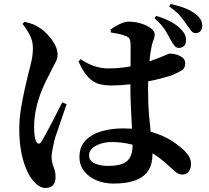

<svg xmlns="http://www.w3.org/2000/svg" viewBox="-20 -872 1040 957"><path d="M871 -633Q857 -634 848.5 -645.5Q840 -657 829 -676Q818 -699 801 -725Q784 -751 750 -781L758 -793Q798 -781 830.5 -764Q863 -747 882 -726Q897 -711 902.5 -697.5Q908 -684 907 -670Q907 -651 896 -642Q885 -633 871 -633ZM546 43Q501 43 462.5 27.5Q424 12 400 -18Q376 -48 376 -90Q376 -140 406 -171.5Q436 -203 485.5 -217.5Q535 -232 592 -232Q675 -232 734.5 -214.5Q794 -197 834.5 -171Q875 -145 899 -121Q915 -105 923.5 -89Q932 -73 932 -55Q932 -30 920 -16Q908 -2 888 -2Q871 -2 856.5 -14Q842 -26 817 -49Q773 -90 728 -115Q683 -140 635.5 -152Q588 -164 536 -164Q508 -164 482.5 -156Q457 -148 440.5 -133.5Q424 -119 424 -98Q424 -70 452 -57.5Q480 -45 516 -45Q567 -45 593.5 -57Q620 -69 630.5 -92Q641 -115 641 -149Q641 -168 639.5 -199Q638 -230 636 -268.5Q634 -307 632 -348.5Q630 -390 630 -429Q630 -467 630.5 -509Q631 -551 631 -587Q631 -623 631 -641Q631 -663 628 -672.5Q625 -682 619.5 -686Q614 -690 605 -693Q589 -700 570 -703.5Q551 -707 533 -710L531 -725Q550 -739 575.5 -751.5Q601 -764 621 -764Q655 -764 684.5 -754.5Q714 -745 732.5 -730.5Q751 -716 751 -701Q751 -689 748 -680.5Q745 -672 741 -661.5Q737 -651 734 -632Q730 -614 726.5 -581Q723 -548 720.5 -508Q718 -468 718 -427Q718 -351 723.5 -290Q729 -229 734.5 -182.5Q740 -136 740 -102Q740 -55 719.5 -22.5Q699 10 656 26.5Q613 43 546 43ZM206 65Q188 65 170.5 52.5Q153 40 138 20Q120 -5 106 -41.5Q92 -78 84 -125Q76 -172 76 -229Q76 -276 84 -327Q92 -378 102.5 -424Q113 -470 120 -500Q130 -537 137 -568.5Q144 -600 144 -634Q144 -668 127.5 -699Q111 -730 92 -753L102 -763Q127 -758 144.5 -751Q162 -744 181 -731Q196 -722 216 -701Q236 -680 251.5 -653.5Q267 -627 267 -599Q267 -579 256 -560Q245 -541 228 -505Q210 -473 191.5 -429.5Q173 -386 161.5 -337Q150 -288 150 -238Q150 -215 152.5 -196.5Q155 -178 160 -167Q165 -157 172.5 -156Q180 -155 187 -167Q195 -180 209 -205Q223 -230 237.5 -259Q252 -288 266.5 -315.5Q281 -343 290 -362L312 -353Q305 -332 296 -306Q287 -280 278 -253Q269 -226 261 -204Q253 -182 250 -168Q244 -138 240.5 -120.5Q237 -103 237 -91Q237 -65 247 -40Q257 -15 257 9Q257 65 206 65ZM535 -446Q503 -446 475 -453Q447 -460 421.5 -485.5Q396 -511 371 -566L382 -577Q419 -552 453 -541.5Q487 -531 518 -531Q562 -531 599 -536Q636 -541 667 -549Q698 -557 721 -565Q774 -583 797.5 -594Q821 -605 826 -605Q853 -605 878 -592.5Q903 -580 903 -557Q903 -533 888.5 -523Q874 -513 840 -498Q823 -492 790 -483Q757 -474 714.5 -465.5Q672 -457 626 -451.5Q580 -446 535 -446ZM955 -707Q942 -707 933 -718.5Q924 -730 912 -747Q901 -765 881 -789Q861 -813 823 -840L831 -852Q875 -842 905 -830Q935 -818 957 -800Q975 -786 982 -770.5Q989 -755 988 -743Q988 -728 979.5 -717.5Q971 -707 955 -707Z"/></svg>

Font: Noto Serif JP ExtraLight
Style: Bold
Weight: 700
Version: Version 2.003-H1;hotconv 1.1.1;makeotfexe 2.6.0